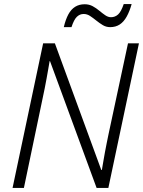

<svg xmlns="http://www.w3.org/2000/svg" viewBox="-20 -928 706 948"><path d="M42 0 193 -714H251L480 -89H483Q486 -108 490 -130Q494 -152 498 -175.5Q502 -199 507 -222Q512 -245 516 -266L612 -714H666L515 0H457L227 -626H225Q222 -607 218 -585.5Q214 -564 210 -540.5Q206 -517 201 -493Q196 -469 191 -445L98 0ZM295 -794Q304 -832 317.5 -857Q331 -882 351 -894.5Q371 -907 398 -907Q420 -907 437.5 -897.5Q455 -888 470.5 -875Q486 -862 500 -852.5Q514 -843 528 -843Q548 -843 563 -856.5Q578 -870 591 -908H630Q620 -872 605.5 -846Q591 -820 571 -807Q551 -794 524 -794Q504 -794 487.5 -804Q471 -814 455.5 -826.5Q440 -839 425 -849Q410 -859 393 -859Q374 -859 359.5 -845Q345 -831 333 -794Z"/></svg>

Font: Noto Sans Display Light
Style: Italic
Weight: 300
Italic angle: -12°
Designer: Monotype Design Team
Foundry: Monotype Imaging Inc.
Version: Version 2.003